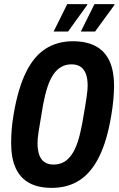

<svg xmlns="http://www.w3.org/2000/svg" viewBox="-20 -899 579 931"><path d="M231 12Q165 12 121.5 -12Q78 -36 56 -84Q34 -132 34 -207Q34 -239 37 -274.5Q40 -310 47 -350Q68 -471 106 -548.5Q144 -626 201 -662.5Q258 -699 333 -699Q399 -699 443.5 -675.5Q488 -652 510.5 -604Q533 -556 533 -482Q533 -451 529.5 -414Q526 -377 519 -336Q499 -216 460.5 -138.5Q422 -61 365 -24.5Q308 12 231 12ZM240 -101Q268 -101 290 -113.5Q312 -126 328.5 -150.5Q345 -175 357 -211.5Q369 -248 378 -297Q387 -345 392 -377Q397 -409 400 -429Q403 -449 404 -461.5Q405 -474 405 -483Q405 -518 396.5 -540.5Q388 -563 371 -575Q354 -587 327 -587Q299 -587 277 -574.5Q255 -562 238.5 -537.5Q222 -513 210 -476.5Q198 -440 189 -391Q181 -343 175.5 -311Q170 -279 167 -259.5Q164 -240 163 -227.5Q162 -215 162 -205Q162 -171 170.5 -147.5Q179 -124 196.5 -112.5Q214 -101 240 -101ZM372 -746 438 -879H535V-875L441 -746ZM240 -746 306 -879H403V-875L310 -746Z"/></svg>

Font: Archivo ExtraCondensed
Style: Bold Italic
Weight: 700
Width: 2
Italic angle: -10°
Designer: Hector Gatti
Foundry: Omnibus-Type
Version: Version 2.001